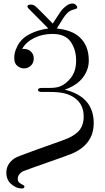

<svg xmlns="http://www.w3.org/2000/svg" viewBox="-20 -867 595 1092"><path d="M16 115Q16 64 65 32Q77 24 186 -15Q273 -46 340 -70Q364 -79 381 -87.5Q398 -96 417 -111.5Q436 -127 446 -150.5Q456 -174 456 -204Q456 -265 416.5 -300.5Q377 -336 310 -342Q293 -344 260 -344H219Q196 -344 196 -355Q196 -366 215 -367H264Q299 -367 320 -375Q355 -388 384 -425.5Q413 -463 413 -523Q413 -585 382 -629.5Q351 -674 278 -674Q221 -674 174.5 -651Q128 -628 106 -589H114Q140 -589 156 -573.5Q172 -558 172 -534Q172 -509 155.5 -493.5Q139 -478 116 -478Q97 -478 79 -492Q61 -506 61 -537Q61 -551 64 -566Q67 -581 78.5 -604Q90 -627 109.5 -646Q129 -665 167 -681.5Q205 -698 255 -705L140 -821Q136 -826 136 -831Q136 -841 156 -841Q169 -841 180 -832.5Q191 -824 237 -777Q263 -750 280 -733Q285 -740 303.5 -769Q322 -798 331 -809.5Q340 -821 357.5 -834Q375 -847 393 -847Q403 -847 411 -839.5Q419 -832 419 -825Q419 -819 412.5 -817Q406 -815 393 -811Q380 -807 371 -800Q359 -790 349.5 -777.5Q340 -765 325.5 -741Q311 -717 303 -705Q388 -696 431 -657Q485 -609 485 -523Q485 -470 451 -425.5Q417 -381 348 -357Q513 -317 513 -167Q513 -46 389 7Q376 12 341 25Q114 105 111 107Q81 124 81 150Q81 165 90.5 172.5Q100 180 109.5 184Q119 188 119 194Q119 205 104 205Q73 205 44.5 180.5Q16 156 16 115Z"/></svg>

Font: CMU Serif
Style: Roman
Weight: 500
Version: Version 0.7.0